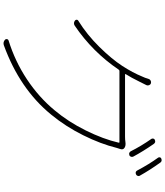

<svg xmlns="http://www.w3.org/2000/svg" viewBox="52 -904 896 1040"><g transform="rotate(90 500.0 -384.0)"><path d="M381.8 -617.2Q378.9 -613.3 383.8 -613.3H719.7Q737.3 -613.3 748 -615.2Q753.9 -616.2 759.8 -616.2Q771.5 -616.2 779.3 -611.3Q793 -603.5 787.1 -586.9Q783.2 -577.1 781.2 -568.4Q759.8 -481.4 712.4 -386.2Q665 -291 600.6 -212.9Q461.9 -43 225.6 43Q219.7 44.9 214.8 44.9Q204.1 44.9 194.3 36.1Q190.4 31.2 191.9 25.4Q193.4 19.5 199.2 17.6Q312.5 -17.6 409.7 -82Q506.8 -146.5 577.1 -231.4Q639.6 -305.7 686.5 -400.4Q733.4 -495.1 752.9 -579.1Q753.9 -583 750 -583H364.3Q360.4 -583 357.4 -579.1Q261.7 -437.5 119.1 -340.8Q105.5 -332 91.8 -341.8Q86.9 -345.7 86.9 -350.6Q86.9 -357.4 92.8 -360.4Q168 -407.2 233.9 -474.1Q299.8 -541 336.9 -598.1Q374 -655.3 394.5 -706.1Q401.4 -719.7 407.2 -740.2Q409.2 -748 416.5 -752Q423.8 -755.9 431.2 -753.4Q438.5 -751 441.4 -743.7Q444.3 -736.3 441.4 -729.5Q438.5 -723.6 432.1 -710.9Q425.8 -698.2 422.9 -692.4Q400.4 -646.5 381.8 -617.2ZM732.4 -755.9Q730.5 -758.8 730.5 -762.7Q730.5 -771.5 737.3 -774.4Q751 -781.2 759.8 -768.6Q799.8 -710.9 828.1 -658.2Q831.1 -652.3 829.1 -646Q827.1 -639.6 821.3 -636.7Q817.4 -635.7 814.5 -635.7Q811.5 -635.7 809.6 -635.7Q802.7 -638.7 799.8 -643.6Q771.5 -700.2 732.4 -755.9ZM835 -791Q832 -794.9 832 -798.8Q832 -806.6 838.9 -809.6Q843.8 -811.5 847.7 -811.5Q855.5 -811.5 860.4 -804.7Q902.3 -746.1 931.6 -693.4Q933.6 -690.4 933.6 -686.5Q933.6 -684.6 932.6 -681.6Q930.7 -675.8 924.8 -672.9Q919.9 -670.9 916 -670.9Q908.2 -670.9 903.3 -679.7Q869.1 -744.1 835 -791Z"/></g></svg>

Font: Gen Jyuu Gothic ExtraLight
Style: Regular
Weight: 100
Designer: [Source Han Sans]
Ryoko NISHIZUKA  (kana & ideographs); Paul D. Hunt (Latin, Greek & Cyrillic); Wenlong ZHANG  (bopomofo
Version: Version 1.002.20150607